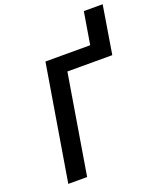

<svg xmlns="http://www.w3.org/2000/svg" viewBox="-168 -1044 961 1149"><g transform="rotate(-20 313.0 -470.0)"><path d="M65 0 187 -735H472L506 -940H626L576 -634H290L185 0Z"/></g></svg>

Font: Iosevka Curly Extended Oblique
Style: Bold
Weight: 700
Width: 7
Italic angle: -9°
Monospace: yes
Designer: Belleve Invis
Foundry: Belleve Invis
Version: Version 11.1.0; ttfautohint (v1.8.3)